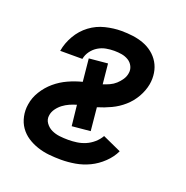

<svg xmlns="http://www.w3.org/2000/svg" viewBox="-102 -623 704 726"><g transform="rotate(20 250.0 -260.0)"><path d="M218 8Q193 8 169 5.5Q145 3 122.5 -4.5Q100 -12 81 -24.5Q62 -37 49 -55.5Q36 -74 31 -98Q26 -122 30 -146Q34 -174 50 -200Q66 -226 89 -245.5Q112 -265 139.5 -277.5Q167 -290 195 -297L186 -388L261 -395L269 -314Q282 -318 295 -324Q308 -330 318.5 -339.5Q329 -349 337 -361Q345 -373 347 -386Q350 -401 343.5 -414.5Q337 -428 324.5 -435.5Q312 -443 297.5 -445.5Q283 -448 267 -448Q251 -448 234.5 -445Q218 -442 203 -433Q188 -424 177.5 -409.5Q167 -395 164 -378H74Q74 -378 74.5 -378.5Q75 -379 75 -379Q80 -410 97.5 -440.5Q115 -471 142.5 -491.5Q170 -512 203 -520Q236 -528 267 -528Q291 -528 313.5 -525Q336 -522 356.5 -514.5Q377 -507 394 -493.5Q411 -480 422 -461.5Q433 -443 436.5 -420.5Q440 -398 436 -375Q431 -348 416.5 -322.5Q402 -297 380 -277.5Q358 -258 331.5 -245.5Q305 -233 278 -225L287 -132L213 -125L204 -208Q190 -204 176.5 -198Q163 -192 151 -183Q139 -174 130 -161.5Q121 -149 119 -135Q116 -118 126 -104Q136 -90 151 -83Q166 -76 183 -74Q200 -72 218 -72Q235 -72 252.5 -74.5Q270 -77 286.5 -84Q303 -91 317.5 -103.5Q332 -116 341 -132L416 -98Q404 -72 381 -50Q358 -28 331 -15Q304 -2 275 3Q246 8 218 8Z"/></g></svg>

Font: Iosevka SS04 Medium
Style: Italic
Weight: 500
Italic angle: -9°
Monospace: yes
Designer: Belleve Invis
Foundry: Belleve Invis
Version: Version 19.0.0; ttfautohint (v1.8.4)